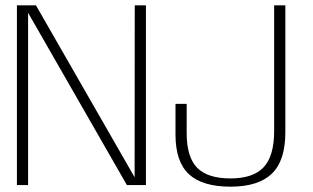

<svg xmlns="http://www.w3.org/2000/svg" viewBox="-20 -695 1176 721"><path d="M43.5 0H85.5V-654H81.5L456.5 0H528V-675H486L485.5 -21.5H490L115 -675H43.5ZM845.5 6Q950 6 1000.8 -42.8Q1051.5 -91.5 1051.5 -198V-675H1009.5V-203Q1009.5 -109 970 -67Q930.5 -25 845.5 -25Q759.5 -25 720.2 -65.2Q681 -105.5 681 -195V-305H639V-190Q639 -87 689.8 -40.5Q740.5 6 845.5 6Z"/></svg>

Font: Anybody UltraCondensed Thin ExtraLight
Style: Regular
Weight: 250
Version: Version 1.111